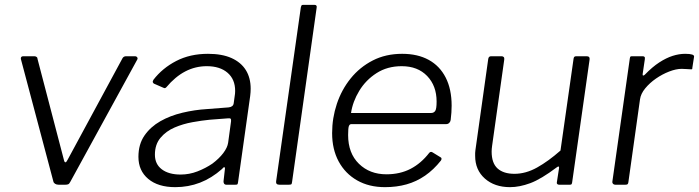

<svg xmlns="http://www.w3.org/2000/svg" viewBox="-20 -762 2883 792"><path d="M536 -530Q543 -530 546 -525.5Q549 -521 546 -516L270 -12Q266 -4 261.5 -2Q257 0 249 0H222Q213 0 207 -4Q201 -8 200 -14L66 -519Q65 -530 76 -530H122Q127 -530 131 -527Q135 -524 135 -518L244 -101Q249 -82 260 -105L486 -523Q491 -530 500 -530H536Z M896 -65Q853 -27 805 -8.5Q757 10 703 10Q632 10 591.5 -24Q551 -58 551 -115Q551 -167 576 -203Q601 -239 641.5 -262Q682 -285 732.5 -297Q783 -309 833 -312L923 -319Q942 -321 944 -336L948 -365Q949 -370 949.5 -376Q950 -382 950 -387Q950 -435 918.5 -462Q887 -489 833 -489Q786 -489 744.5 -467.5Q703 -446 666 -402Q663 -399 660.5 -398.5Q658 -398 654 -400L615 -417Q612 -419 610.5 -422.5Q609 -426 613 -433Q650 -481 707 -510.5Q764 -540 838 -540Q896 -540 935 -522.5Q974 -505 994 -473Q1014 -441 1014 -396Q1014 -389 1013.5 -381.5Q1013 -374 1012 -366L962 -11Q961 -3 959 -1.5Q957 0 950 0H913Q908 0 905 -3.5Q902 -7 902 -14L908 -67Q907 -79 896 -65ZM933 -261Q934 -269 931.5 -272Q929 -275 922 -274L844 -268Q813 -265 774 -258Q735 -251 700 -236Q665 -221 642 -193.5Q619 -166 619 -124Q619 -85 647.5 -63.5Q676 -42 725 -42Q761 -42 794.5 -55Q828 -68 856 -87Q884 -108 901 -130.5Q918 -153 921 -173Z M1185 -13Q1184 -4 1182 -2Q1180 0 1170 0H1133Q1125 0 1121.5 -3.5Q1118 -7 1119 -14L1221 -732Q1223 -739 1224.5 -740.5Q1226 -742 1232 -742H1277Q1289 -742 1286 -729Z M1568 10Q1502 10 1453 -18Q1404 -46 1377 -96Q1350 -146 1350 -213Q1350 -275 1369.5 -333.5Q1389 -392 1426.5 -438.5Q1464 -485 1517.5 -512.5Q1571 -540 1639 -540Q1703 -540 1748.5 -515Q1794 -490 1818.5 -442Q1843 -394 1843 -326Q1843 -312 1842 -297.5Q1841 -283 1839 -267Q1838 -260 1833 -255Q1828 -250 1820 -250H1429Q1422 -250 1419 -241.5Q1416 -233 1416 -205Q1416 -130 1460.5 -86.5Q1505 -43 1574 -43Q1630 -43 1673.5 -65.5Q1717 -88 1751 -132Q1755 -136 1758.5 -135.5Q1762 -135 1765 -133L1796 -114Q1805 -110 1799 -100Q1769 -62 1733.5 -37.5Q1698 -13 1657 -1.5Q1616 10 1568 10ZM1759 -296Q1769 -296 1775 -304Q1781 -312 1781 -343Q1781 -408 1742 -448.5Q1703 -489 1637 -489Q1578 -489 1533.5 -460.5Q1489 -432 1462 -387.5Q1435 -343 1428 -296Z M2084 10Q2020 10 1980 -25.5Q1940 -61 1940 -119Q1940 -125 1940 -131Q1940 -137 1941 -142L1994 -519Q1995 -525 1998 -527.5Q2001 -530 2006 -530H2049Q2055 -530 2058 -526.5Q2061 -523 2060 -516L2010 -161Q2009 -154 2008.5 -148Q2008 -142 2008 -137Q2008 -89 2032.5 -67Q2057 -45 2102 -45Q2149 -45 2195.5 -71Q2242 -97 2292 -141L2346 -520Q2347 -526 2349.5 -528Q2352 -530 2358 -530H2400Q2407 -530 2410 -526.5Q2413 -523 2412 -516L2340 -9Q2339 -4 2337.5 -2Q2336 0 2330 0H2287Q2282 0 2279 -2.5Q2276 -5 2277 -10L2286 -68Q2287 -74 2284.5 -75Q2282 -76 2277 -72Q2212 -23 2167.5 -6.5Q2123 10 2084 10Z M2518 0Q2512 0 2508.5 -4Q2505 -8 2506 -13L2578 -521Q2579 -527 2580.5 -528.5Q2582 -530 2587 -530H2631Q2636 -530 2638.5 -527.5Q2641 -525 2640 -518L2631 -457Q2630 -451 2633 -450.5Q2636 -450 2640 -454Q2671 -486 2699.5 -504.5Q2728 -523 2754.5 -531.5Q2781 -540 2806 -540Q2826 -540 2835 -537Q2844 -534 2843 -528L2836 -483Q2836 -478 2835 -477Q2834 -476 2831 -476Q2823 -476 2813.5 -477Q2804 -478 2792 -478Q2769 -478 2740.5 -467Q2712 -456 2686 -438Q2660 -420 2641.5 -397.5Q2623 -375 2620 -352L2572 -10Q2571 -4 2568.5 -2Q2566 0 2559 0H2518Z"/></svg>

Font: Libre Franklin Light
Style: Italic
Weight: 300
Italic angle: -8°
Designer: Pablo Impallari, Rodrigo Fuenzalida, Nhung Nguyen
Foundry: Impallari Type
Version: Version 3.000